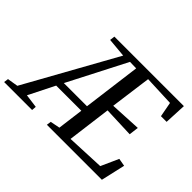

<svg xmlns="http://www.w3.org/2000/svg" viewBox="-229 -1020 1296 1296"><g transform="rotate(45 419.0 -371.5)"><path d="M-86.5 0 -82 -32.5 -5.5 -45 355.5 -694.5 218.5 -707 223 -743H886.5L879 -585.5H825L805 -692L587 -701L547.5 -407.5L770.5 -419L762 -350L542.5 -358.5L502 -45.5L773.5 -57.5L830 -183L886 -173L846.5 0H321.5L326 -32.5L395 -46L419 -231.5H179L85.5 -45.5L183 -32.5L180.5 0ZM203.5 -280H424.5L478.5 -695.5L418 -697Z"/></g></svg>

Font: Merriweather 60pt
Style: Italic
Weight: 400
Italic angle: -7.8°
Version: Version 2.101